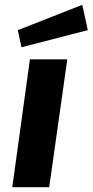

<svg xmlns="http://www.w3.org/2000/svg" viewBox="-20 -776 384 796"><path d="M104 -530 31 0H184L259 -530ZM54 -651 69 -580 344 -651 321 -756Z"/></svg>

Font: Cheyenne Sans
Style: Bold Italic
Weight: 700
Italic angle: -8.13011°
Designer: The Public Sans project authors (U.S. Web Design System), Libre Franklin designed by Pablo Impallari and Rodrigo Fuenzal
Foundry: The Cheyenne Sans Project Authors
Version: Version 2.007